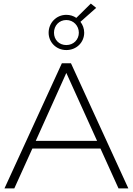

<svg xmlns="http://www.w3.org/2000/svg" viewBox="-20 -1054 743 1074"><path d="M5 0H60L161 -223H542L643 0H698L377 -700H326ZM351 -774C409 -774 451 -818 451 -871C451 -894 443 -915 430 -932L518 -1010L488 -1034L407 -954C391 -965 372 -971 351 -971C294 -971 252 -925 252 -871C252 -818 294 -774 351 -774ZM351 -802C310 -802 282 -832 282 -871C282 -911 311 -942 351 -942C391 -942 421 -910 421 -871C421 -833 392 -802 351 -802ZM180 -266 351 -646 523 -266Z"/></svg>

Font: Chess Sans Light
Style: Regular
Weight: 300
Designer: Wolf Bōese
Foundry: Wolf Bōese
Version: Version 7.223;Glyphs 3.3 (3306)